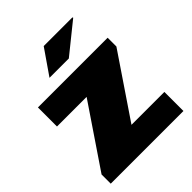

<svg xmlns="http://www.w3.org/2000/svg" viewBox="-203 -844 962 962"><g transform="rotate(-45 278.0 -362.5)"><path d="M178 -592H315L475 -721L473 -725H270ZM20 0H535V-135H302L526 -466V-528H32V-393H242L20 -65Z"/></g></svg>

Font: Archivo Black
Style: Regular
Weight: 900
Designer: Hector Gatti
Foundry: Omnibus-Type
Version: Version 2.001